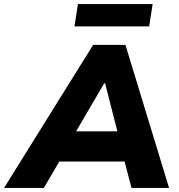

<svg xmlns="http://www.w3.org/2000/svg" viewBox="-69 -926 883 946"><path d="M-49 0 390 -705H549L764 0H579L530 -187L587 -130H181L255 -185L147 0ZM444 -515 285 -243 265 -279H551L519 -241L449 -515ZM298 -796 315 -906H683L666 -796Z"/></svg>

Font: Nunito Sans 9pt Black
Style: Italic
Weight: 900
Italic angle: -9°
Version: Version 3.101;gftools[0.9.27]